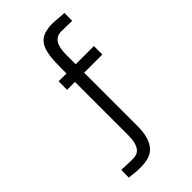

<svg xmlns="http://www.w3.org/2000/svg" viewBox="-280 -766 1090 1090"><g transform="rotate(-45 265.0 -221.0)"><path d="M311 66Q311 117 300.5 151.5Q290 186 270.5 207Q251 228 223.5 236.5Q196 245 161 245Q147 245 131.5 244.5Q116 244 102 242Q85 240 69 238L70 177Q70 177 80.5 177.5Q91 178 105.5 178.5Q120 179 135 179.5Q150 180 161 180Q178 180 192 174.5Q206 169 216 155.5Q226 142 231.5 120Q237 98 237 66V-362H174V-430H237V-484Q237 -534 242.5 -570.5Q248 -607 260.5 -631Q273 -655 294.5 -668Q316 -681 348 -685Q357 -687 367.5 -687Q378 -687 389 -687Q402 -686 416 -685Q430 -684 443 -683Q457 -682 472 -681L471 -618Q455 -618 440 -619Q426 -619 411.5 -619.5Q397 -620 386 -620Q348 -620 329.5 -592.5Q311 -565 311 -505V-430H457V-362H311V66Z"/></g></svg>

Font: Panefresco 400wt
Style: Regular
Weight: 400
Foundry: Campivisivi & Chank Co
Version: Version 1.002